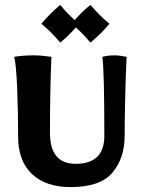

<svg xmlns="http://www.w3.org/2000/svg" viewBox="-20 -759 574 784"><path d="M54 -200Q54 -303 50 -400Q46 -497 38 -527Q76 -533 116 -533Q148 -533 190 -527Q184 -389 184 -217Q184 -90 289 -90Q406 -90 406 -204Q406 -471 398 -527Q422 -533 446 -533Q467 -533 497 -527Q494 -470 491.5 -374Q489 -278 489 -205Q489 -113 439 -54Q389 5 269 5Q167 5 110.5 -48.5Q54 -102 54 -200ZM427 -662Q390 -618 349 -585Q322 -618 290 -647Q262 -615 226 -585Q191 -627 149 -662Q184 -704 226 -739Q253 -706 285 -677Q318 -714 349 -739Q390 -692 427 -662Z"/></svg>

Font: Mirza
Style: Bold
Weight: 700
Designer: Arabic design by Kourosh Beigpour, Latin design by Eduardo Tunni, engineering by Lasse Fister
Version: Version 1.0010g